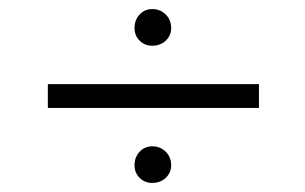

<svg xmlns="http://www.w3.org/2000/svg" viewBox="-20 -547 675 425"><path d="M85.9 -308.1V-360.8H553.2V-308.1ZM277.8 -484.9Q277.8 -502.9 289.1 -514.9Q300.3 -526.9 316.9 -526.9Q335 -526.9 346.9 -514.9Q358.9 -502.9 358.9 -484.9Q358.9 -468.3 346.9 -457Q335 -445.8 316.9 -445.8Q300.3 -445.8 289.1 -457Q277.8 -468.3 277.8 -484.9ZM277.8 -181.2Q277.8 -199.2 289.1 -211.2Q300.3 -223.1 316.9 -223.1Q335 -223.1 346.9 -211.2Q358.9 -199.2 358.9 -181.2Q358.9 -164.6 346.9 -153.3Q335 -142.1 316.9 -142.1Q300.3 -142.1 289.1 -153.3Q277.8 -164.6 277.8 -181.2Z"/></svg>

Font: Stint Ultra Expanded
Style: Regular
Weight: 400
Width: 7
Designer: Astigmatic (AOETI)
Foundry: Astigmatic (AOETI)
Version: Version 1.000